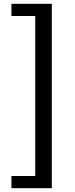

<svg xmlns="http://www.w3.org/2000/svg" viewBox="-20 -817 396 1008"><path d="M40 171V107H165V-733H40V-797H252V171Z"/></svg>

Font: Noto Sans TC Thin Medium
Style: Regular
Weight: 500
Version: Version 2.004-H2;hotconv 1.0.118;makeotfexe 2.5.65603